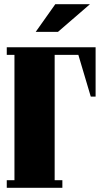

<svg xmlns="http://www.w3.org/2000/svg" viewBox="-20 -894 480 914"><path d="M12.2 -632.8V-668.9H435.1V-434.1H412.1L353 -632.8H240.2V-36.1H276.9V0H12.2V-36.1H48.8V-632.8ZM149.9 -742.2 243.2 -874H408.2L255.9 -742.2Z"/></svg>

Font: Lletraferida
Style: Heavy
Weight: 900
Designer: Josep Patau Bellart
Foundry: Josep Patau Bellart
Version: Version 1.000